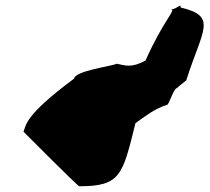

<svg xmlns="http://www.w3.org/2000/svg" viewBox="-20 -657 730 669"><path d="M62 -198C62 -198 251 -8 256 -8C400 -8 407 -46 452 -228C484 -250 517 -278 563 -292C570 -296 587 -354 598 -350C594 -350 605 -357 629 -377C685 -554 740 -600 609 -631C612 -648 595 -624 575 -624C596 -624 551 -590 487 -446C435 -418 414 -430 387 -435C369 -426 243 -411 238 -383C67 -256 71 -222 62 -198Z"/></svg>

Font: Recovery
Style: Obl
Weight: 400
Version: Version 0.27